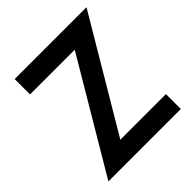

<svg xmlns="http://www.w3.org/2000/svg" viewBox="-180 -805 911 911"><g transform="rotate(-45 275.0 -350.0)"><path d="M59 -576H359L30 -21H516V-121H210L541 -679H59Z"/></g></svg>

Font: SpinnyJost
Style: Regular
Weight: 500
Version: Version 3.710